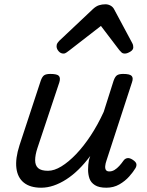

<svg xmlns="http://www.w3.org/2000/svg" viewBox="-20 -860 686 896"><path d="M172 16Q121 16 91.5 -7.5Q62 -31 56.5 -75.5Q51 -120 71 -182L170 -483Q177 -503 186.5 -509Q196 -515 215 -515Q247 -515 255 -505.5Q263 -496 257 -476L155 -170Q144 -137 144 -112.5Q144 -88 158 -75.5Q172 -63 204 -63Q233 -63 266.5 -83.5Q300 -104 335 -140.5Q370 -177 403 -227Q436 -277 464 -338L510 -483Q517 -503 526.5 -509Q536 -515 555 -515Q586 -515 594.5 -505.5Q603 -496 596 -476L477 -111Q472 -97 471 -85Q470 -73 474.5 -66.5Q479 -60 490 -60Q503 -60 514.5 -67Q526 -74 536.5 -85.5Q547 -97 556 -110Q563 -120 574 -122Q585 -124 600 -114Q615 -104 616.5 -94.5Q618 -85 612 -75Q602 -58 583 -36.5Q564 -15 537 0.5Q510 16 476 16Q442 16 423 4Q404 -8 397.5 -27Q391 -46 391 -68.5Q391 -91 395 -113L401 -132Q375 -97 347 -69.5Q319 -42 289.5 -23Q260 -4 230.5 6Q201 16 172 16ZM276 -610Q263 -610 253.5 -621Q244 -632 244 -644Q244 -653 248 -659Q252 -665 256 -669L414 -818Q428 -831 442 -835.5Q456 -840 472 -840Q485 -840 496.5 -833.5Q508 -827 514 -814L596 -661Q600 -654 601 -649Q602 -644 602 -639Q602 -627 587.5 -618.5Q573 -610 563 -610Q553 -610 547.5 -615Q542 -620 537 -626L451 -739L304 -625Q298 -621 291 -615.5Q284 -610 276 -610Z"/></svg>

Font: Playwrite SK
Style: Regular
Weight: 400
Designer: Veronika Burian, José Scaglione
Foundry: TypeTogether
Version: Version 1.002